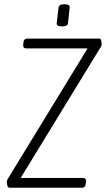

<svg xmlns="http://www.w3.org/2000/svg" viewBox="-20 -881 497 901"><path d="M26 0Q17 0 14.5 -10Q12 -20 12 -28Q12 -35 18 -44L391 -654H103Q87 -654 89 -672L90 -682Q92 -700 109 -700H445Q453 -700 455 -690.5Q457 -681 457 -673Q457 -668 455 -664Q453 -660 450 -656L77 -46H370Q385 -46 384 -28L382 -18Q381 0 364 0ZM271 -757Q245 -757 246 -771L255 -847Q256 -853 262 -857Q268 -861 282 -861Q308 -861 307 -847L299 -771Q297 -757 271 -757Z"/></svg>

Font: Asap Condensed Condensed ExtraLight
Style: Italic
Weight: 200
Width: 3
Italic angle: -6°
Designer: Pablo Cosgaya
Foundry: Omnibus-Type
Version: Version 3.001; ttfautohint (v1.8.4.7-5d5b)